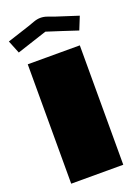

<svg xmlns="http://www.w3.org/2000/svg" viewBox="-185 -938 720 1005"><g transform="rotate(-20 175.5 -435.5)"><path d="M30 -665H320V0H30ZM7 -739 -22 -811 101 -851Q118 -857 137.5 -864Q157 -871 175 -871Q194 -871 213 -864Q232 -857 249 -851L373 -811L344 -739Q301 -753 259 -767Q217 -781 175 -794Z"/></g></svg>

Font: Gajraj One
Style: Regular
Weight: 400
Designer: Saurabh Sharma
Foundry: Saurabh Sharma
Version: Version 1.000